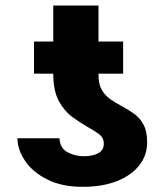

<svg xmlns="http://www.w3.org/2000/svg" viewBox="-20 -682 609 711"><path d="M364.3 -149.9Q364.7 -171.4 347.2 -184.8Q329.6 -198.2 304.2 -211.9Q276.9 -227.5 247.6 -249Q218.3 -270.5 198 -307.6Q177.7 -344.7 177.2 -406.7V-409.2H106V-528.3H177.2V-661.6H344.7V-528.3H436V-409.2H344.7V-404.3Q344.7 -369.6 357.2 -348.6Q369.6 -327.6 389.2 -314.2Q408.7 -300.8 430.7 -289.1Q453.6 -276.9 475.3 -261.7Q497.1 -246.6 511 -221.4Q524.9 -196.3 524.9 -154.3Q524.9 -106.9 495.8 -69.8Q466.8 -32.7 413.3 -11.5Q359.9 9.8 286.6 9.8Q208 9.8 154.1 -17.8Q100.1 -45.4 72.5 -86.9Q44.9 -128.4 44.4 -169.9H200.2Q202.6 -132.3 230.7 -117.9Q258.8 -103.5 290.5 -103.5Q324.2 -103.5 344.5 -115Q364.7 -126.5 364.3 -149.9Z"/></svg>

Font: Inter Display Extra Bold
Style: Regular
Weight: 800
Designer: Rasmus Andersson
Foundry: rsms
Version: Version 4.000;git-4fc901f